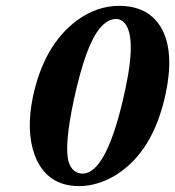

<svg xmlns="http://www.w3.org/2000/svg" viewBox="-20 -630 602 660"><path d="M379.9 -564.9Q321.3 -564.9 277.3 -444.8Q254.4 -381.8 233.9 -287.1Q199.2 -124.5 216.8 -70.8Q230 -34.2 263.2 -33.2Q348.6 -33.2 410.6 -322.3Q411.1 -325.2 411.6 -327.1Q451.7 -515.6 402.3 -556.6Q391.6 -564.5 379.9 -564.9ZM252.9 9.8Q139.2 9.8 99.1 -97.2Q68.8 -181.2 93.3 -297.9Q131.3 -476.1 245.1 -560.1Q313 -609.9 389.6 -609.9Q494.6 -609.9 538.1 -527.3Q579.1 -447.3 549.3 -307.1Q506.3 -106 375 -26.4Q314.5 9.3 252.9 9.8Z"/></svg>

Font: Linux Libertine Slanted O
Style: Bold Slanted
Weight: 700
Designer: Philipp H. Poll
Foundry: Philipp H. Poll
Version: Version 5.0.0